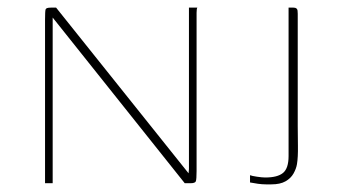

<svg xmlns="http://www.w3.org/2000/svg" viewBox="-20 -480 893 503"><path d="M98 0V-428Q98 -451 99.5 -455.5Q101 -460 113 -460H127L474 -26L475 -37V-460H497Q496 -459 495.5 -455Q495 -451 495 -446.5Q495 -442 495 -437V-32Q495 -10 493 -5Q491 0 479 0H464L118 -434V-426V0ZM760 -150Q760 -129 760.5 -98.5Q761 -68 758 -50Q756 -38 749 -25.5Q742 -13 728 -5Q714 3 691 3Q686 3 676.5 3Q667 3 656 1.5Q645 0 635 -2V-21Q640 -19 653.5 -17Q667 -15 675 -15Q707 -15 721.5 -27Q736 -39 736 -71V-460H749Q754 -460 756.5 -458Q759 -456 759.5 -452.5Q760 -449 760 -444Z"/></svg>

Font: Genos Thin
Style: Regular
Weight: 100
Designer: Robert E. Leuschke
Foundry: Robert E. Leuschke
Version: Version 1.010